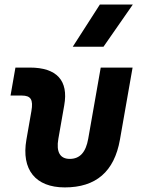

<svg xmlns="http://www.w3.org/2000/svg" viewBox="-20 -815 626 845"><path d="M265.1 9.8C402.3 9.8 482.9 -59.6 507.8 -200.2L563.5 -517.6H423.3L368.2 -204.1C357.9 -145.5 332 -115.7 287.1 -115.7C244.6 -115.7 226.6 -145.5 236.8 -204.1L262.7 -351.6C282.2 -460.4 230 -517.6 111.3 -517.6H47.9L26.4 -394.5H75.7C115.7 -394.5 127 -376.5 118.2 -326.2L96.2 -200.2C73.2 -68.4 136.2 9.8 265.1 9.8ZM300.3 -609.4H435.5L564.5 -794.9H419.4Z"/></svg>

Font: Cascadia Code NF
Style: Bold Italic
Weight: 700
Italic angle: -10°
Monospace: yes
Designer: Aaron Bell
Foundry: Saja Typeworks
Version: Version 2404.023